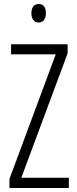

<svg xmlns="http://www.w3.org/2000/svg" viewBox="-20 -934 382 954"><path d="M173 -914C147 -914 136 -895 136 -868C136 -841 149 -822 172 -822C195 -822 208 -840 208 -868C208 -895 198 -914 173 -914ZM322 0V-51H86L316 -669V-714H35V-664H257L27 -45V0Z"/></svg>

Font: Noto Sans Khmer UI ExtraCondensed Light
Style: Regular
Weight: 300
Width: 2
Designer: Danh Hong and the Monotype Design Team
Foundry: Monotype Imaging Inc.
Version: Version 2.002